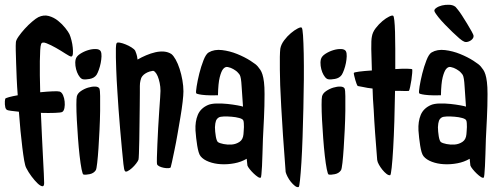

<svg xmlns="http://www.w3.org/2000/svg" viewBox="-20 -794 2103 809"><path d="M272.5 -650.4Q277.3 -639.6 281.2 -624Q285.2 -608.4 286.6 -593.3Q288.1 -578.1 287.1 -567.4Q286.1 -556.6 280.3 -555.7Q274.4 -555.7 255.9 -567.9Q237.3 -580.1 215.8 -592.3Q194.3 -604.5 175.8 -611.8Q157.2 -619.1 153.3 -608.4Q150.4 -600.6 149.4 -582Q148.4 -563.5 147.9 -536.6Q147.5 -509.8 147.9 -476.1Q148.4 -442.4 149.4 -405.3Q178.7 -408.2 201.7 -409.2Q224.6 -410.2 231.4 -408.2Q240.2 -405.3 245.6 -393.1Q251 -380.9 252.4 -366.2Q253.9 -351.6 251.5 -338.9Q249 -326.2 242.2 -322.3Q237.3 -319.3 211.4 -318.4Q185.5 -317.4 152.3 -318.4Q154.3 -268.6 156.7 -220.2Q159.2 -171.9 161.1 -131.8Q163.1 -91.8 164.6 -63Q166 -34.2 166 -22.5Q166 -7.8 157.7 -9.3Q149.4 -10.7 137.7 -22Q126 -33.2 112.8 -50.8Q99.6 -68.4 90.8 -85.9Q85.9 -94.7 82 -117.2Q78.1 -139.6 74.2 -171.4Q70.3 -203.1 66.4 -242.2Q62.5 -281.2 59.6 -323.2Q40 -325.2 25.9 -327.1Q11.7 -329.1 8.8 -331.1Q3.9 -335 2.4 -341.3Q1 -347.7 0.5 -354.5Q0 -361.3 0.5 -367.7Q1 -374 2 -377.9Q3.9 -380.9 18.1 -384.8Q32.2 -388.7 54.7 -392.6Q51.8 -429.7 50.3 -464.8Q48.8 -500 47.9 -529.8Q46.9 -559.6 46.4 -581.5Q45.9 -603.5 46.9 -615.2Q46.9 -624 58.1 -640.1Q69.3 -656.2 84.5 -672.9Q99.6 -689.5 115.7 -703.1Q131.8 -716.8 141.6 -721.7Q164.1 -732.4 185.5 -726.6Q207 -720.7 224.6 -706.5Q242.2 -692.4 254.9 -676.3Q267.6 -660.2 272.5 -650.4Z M399.4 -419.9Q401.4 -415 401.9 -389.2Q402.3 -363.3 401.9 -326.7Q401.4 -290 399.4 -248.5Q397.5 -207 395 -170.4Q392.6 -133.8 389.6 -107.9Q386.7 -82 383.8 -77.1Q375 -63.5 357.4 -60.1Q339.8 -56.6 332 -58.6Q328.1 -58.6 323.7 -81.1Q319.3 -103.5 315.4 -137.7Q311.5 -171.9 308.6 -211.9Q305.7 -252 303.7 -288.6Q301.8 -325.2 301.8 -352.5Q301.8 -379.9 303.7 -387.7Q306.6 -400.4 320.8 -410.2Q335 -419.9 351.1 -424.8Q367.2 -429.7 381.3 -429.2Q395.5 -428.7 399.4 -419.9ZM404.3 -578.1Q408.2 -570.3 407.7 -556.6Q407.2 -543 404.3 -528.3Q401.4 -513.7 396.5 -500Q391.6 -486.3 386.7 -478.5Q377 -464.8 357.9 -461.4Q338.9 -458 330.1 -460Q323.2 -460.9 316.4 -469.2Q309.6 -477.5 304.7 -489.7Q299.8 -502 297.9 -516.6Q295.9 -531.2 298.8 -543.9Q301.8 -556.6 317.4 -566.9Q333 -577.1 350.6 -582.5Q368.2 -587.9 383.8 -587.4Q399.4 -586.9 404.3 -578.1Z M752.9 -409.2Q752.9 -393.6 749.5 -364.3Q746.1 -335 740.2 -300.3Q734.4 -265.6 728 -229Q721.7 -192.4 715.3 -162.1Q709 -131.8 704.6 -111.3Q700.2 -90.8 699.2 -88.9Q697.3 -85.9 689 -85.4Q680.7 -85 670.4 -86.9Q660.2 -88.9 651.9 -92.8Q643.6 -96.7 641.6 -102.5Q640.6 -106.4 641.1 -129.9Q641.6 -153.3 643.1 -186Q644.5 -218.8 646.5 -256.3Q648.4 -293.9 650.9 -326.7Q653.3 -359.4 654.8 -382.8Q656.2 -406.2 656.2 -411.1Q656.2 -428.7 652.8 -444.8Q649.4 -460.9 644.5 -472.7Q639.6 -484.4 633.3 -490.7Q627 -497.1 622.1 -495.1Q609.4 -493.2 600.6 -488.8Q591.8 -484.4 585.9 -479.5Q579.1 -473.6 575.2 -465.8Q574.2 -463.9 571.8 -454.1Q569.3 -444.3 569.3 -431.6Q569.3 -427.7 569.3 -403.8Q569.3 -379.9 568.8 -346.7Q568.4 -313.5 567.9 -274.9Q567.4 -236.3 566.9 -203.6Q566.4 -170.9 565.4 -147.5Q564.5 -124 563.5 -121.1Q561.5 -115.2 553.7 -105Q545.9 -94.7 536.1 -85.9Q526.4 -77.1 517.6 -72.8Q508.8 -68.4 505.9 -74.2Q502.9 -77.1 500 -103Q497.1 -128.9 493.7 -166.5Q490.2 -204.1 486.3 -248.5Q482.4 -293 479.5 -334Q476.6 -375 474.6 -408.2Q472.7 -441.4 471.7 -456.1Q470.7 -476.6 469.7 -502.4Q468.8 -528.3 468.3 -551.3Q467.8 -574.2 468.3 -591.3Q468.8 -608.4 471.7 -612.3Q473.6 -616.2 484.9 -614.3Q496.1 -612.3 509.3 -606.9Q522.5 -601.6 534.2 -594.2Q545.9 -586.9 549.8 -580.1Q551.8 -574.2 554.7 -566.9Q557.6 -559.6 559.6 -543Q576.2 -552.7 595.7 -561Q615.2 -569.3 634.3 -573.7Q653.3 -578.1 670.9 -576.7Q688.5 -575.2 702.1 -566.4Q710.9 -559.6 720.2 -543Q729.5 -526.4 736.8 -503.9Q744.1 -481.4 748.5 -456.5Q752.9 -431.6 752.9 -409.2Z M1066.4 -513.7Q1072.3 -506.8 1077.1 -499.5Q1082 -492.2 1085.9 -480Q1089.8 -467.8 1092.3 -448.2Q1094.7 -428.7 1094.7 -397.5Q1094.7 -347.7 1092.3 -297.4Q1089.8 -247.1 1087.9 -209Q1086.9 -174.8 1085.9 -145.5Q1085 -116.2 1084 -94.2Q1083 -72.3 1081.5 -59.6Q1080.1 -46.9 1079.1 -45.9Q1075.2 -43 1066.9 -48.3Q1058.6 -53.7 1049.3 -62.5Q1040 -71.3 1032.2 -81.1Q1024.4 -90.8 1022.5 -96.7Q1022.5 -101.6 1019.5 -125Q996.1 -111.3 967.8 -106Q939.5 -100.6 911.6 -102.1Q883.8 -103.5 860.4 -112.3Q836.9 -121.1 825.2 -135.7Q820.3 -141.6 816.9 -153.3Q813.5 -165 811 -180.2Q808.6 -195.3 806.6 -212.4Q804.7 -229.5 803.7 -244.1Q801.8 -282.2 813.5 -310.1Q825.2 -337.9 856.4 -351.6Q870.1 -357.4 893.1 -357.9Q916 -358.4 939 -356Q961.9 -353.5 980.5 -350.1Q999 -346.7 1003.9 -344.7Q1000 -394.5 998 -431.2Q996.1 -467.8 990.2 -478.5Q985.4 -485.4 978.5 -492.2Q972.7 -497.1 962.9 -502.9Q953.1 -508.8 939.5 -511.7Q928.7 -513.7 919.9 -502.9Q912.1 -493.2 905.8 -468.3Q899.4 -443.4 898.4 -392.6Q864.3 -391.6 846.2 -393.1Q828.1 -394.5 819.3 -396.5Q808.6 -398.4 806.6 -401.4Q804.7 -405.3 808.6 -430.2Q812.5 -455.1 819.8 -484.4Q827.1 -513.7 837.4 -540Q847.7 -566.4 859.4 -573.2Q882.8 -586.9 915.5 -583Q948.2 -579.1 979.5 -566.4Q1010.7 -553.7 1035.2 -538.1Q1059.6 -522.5 1066.4 -513.7ZM1005.9 -228.5Q1005.9 -233.4 1006.8 -241.7Q1007.8 -250 1007.8 -258.8Q1007.8 -267.6 1007.3 -275.4Q1006.8 -283.2 1004.9 -287.1Q1002 -293 987.8 -296.9Q973.6 -300.8 956.1 -302.2Q938.5 -303.7 922.9 -303.2Q907.2 -302.7 901.4 -298.8Q893.6 -293.9 890.1 -285.2Q886.7 -276.4 885.7 -257.8Q885.7 -249 886.7 -239.3Q887.7 -229.5 889.2 -220.2Q890.6 -210.9 893.1 -204.1Q895.5 -197.3 898.4 -195.3Q905.3 -190.4 922.4 -187Q939.5 -183.6 957 -185.1Q974.6 -186.5 989.3 -196.3Q1003.9 -206.1 1005.9 -228.5Z M1238.3 -5.9Q1231.4 -3.9 1222.7 -10.7Q1213.9 -17.6 1205.6 -27.8Q1197.3 -38.1 1191.4 -49.8Q1185.5 -61.5 1183.6 -69.3Q1176.8 -155.3 1172.4 -223.1Q1168 -291 1165 -343.8Q1162.1 -396.5 1160.6 -435.1Q1159.2 -473.6 1159.2 -501Q1158.2 -564.5 1161.1 -588.9Q1164.1 -606.4 1177.2 -624Q1190.4 -641.6 1205.6 -654.3Q1220.7 -667 1233.9 -673.8Q1247.1 -680.7 1251 -677.7Q1254.9 -674.8 1256.8 -645Q1258.8 -615.2 1259.8 -567.4Q1260.7 -519.5 1260.3 -460Q1259.8 -400.4 1258.3 -337.9Q1256.8 -275.4 1254.9 -215.8Q1252.9 -156.2 1250 -109.9Q1247.1 -63.5 1244.1 -35.2Q1241.2 -6.8 1238.3 -5.9Z M1432.6 -419.9Q1434.6 -415 1435.1 -389.2Q1435.5 -363.3 1435.1 -326.7Q1434.6 -290 1432.6 -248.5Q1430.7 -207 1428.2 -170.4Q1425.8 -133.8 1422.9 -107.9Q1419.9 -82 1417 -77.1Q1408.2 -63.5 1390.6 -60.1Q1373 -56.6 1365.2 -58.6Q1361.3 -58.6 1356.9 -81.1Q1352.5 -103.5 1348.6 -137.7Q1344.7 -171.9 1341.8 -211.9Q1338.9 -252 1336.9 -288.6Q1335 -325.2 1335 -352.5Q1335 -379.9 1336.9 -387.7Q1339.8 -400.4 1354 -410.2Q1368.2 -419.9 1384.3 -424.8Q1400.4 -429.7 1414.6 -429.2Q1428.7 -428.7 1432.6 -419.9ZM1437.5 -578.1Q1441.4 -570.3 1440.9 -556.6Q1440.4 -543 1437.5 -528.3Q1434.6 -513.7 1429.7 -500Q1424.8 -486.3 1419.9 -478.5Q1410.2 -464.8 1391.1 -461.4Q1372.1 -458 1363.3 -460Q1356.4 -460.9 1349.6 -469.2Q1342.8 -477.5 1337.9 -489.7Q1333 -502 1331.1 -516.6Q1329.1 -531.2 1332 -543.9Q1335 -556.6 1350.6 -566.9Q1366.2 -577.1 1383.8 -582.5Q1401.4 -587.9 1417 -587.4Q1432.6 -586.9 1437.5 -578.1Z M1716.8 -502Q1717.8 -499 1716.8 -485.8Q1715.8 -472.7 1713.4 -456.5Q1710.9 -440.4 1708 -427.2Q1705.1 -414.1 1703.1 -411.1Q1693.4 -410.2 1683.6 -410.6Q1673.8 -411.1 1665 -411.1H1644.5Q1643.6 -346.7 1641.6 -283.2Q1639.6 -219.7 1636.7 -169.4Q1633.8 -119.1 1630.4 -87.9Q1627 -56.6 1624 -55.7Q1617.2 -54.7 1608.4 -61.5Q1599.6 -68.4 1591.3 -78.6Q1583 -88.9 1576.7 -100.1Q1570.3 -111.3 1569.3 -120.1Q1564.5 -179.7 1560.5 -233.9Q1556.6 -288.1 1554.7 -330.1Q1550.8 -378.9 1549.8 -420.9Q1539.1 -421.9 1528.3 -423.8Q1518.6 -425.8 1508.3 -427.7Q1498 -429.7 1487.3 -431.6Q1485.4 -433.6 1482.4 -440.9Q1479.5 -448.2 1477.1 -457Q1474.6 -465.8 1472.7 -474.1Q1470.7 -482.4 1470.7 -486.3Q1470.7 -489.3 1492.7 -492.2Q1514.6 -495.1 1546.9 -497.1Q1544.9 -548.8 1544.4 -587.4Q1543.9 -626 1546.9 -639.6Q1549.8 -658.2 1563 -675.3Q1576.2 -692.4 1591.3 -705.1Q1606.4 -717.8 1619.6 -724.1Q1632.8 -730.5 1636.7 -727.5Q1639.6 -725.6 1641.6 -707.5Q1643.6 -689.5 1644.5 -659.2Q1645.5 -628.9 1645.5 -588.4Q1645.5 -547.9 1645.5 -502.9Q1674.8 -504.9 1695.3 -504.4Q1715.8 -503.9 1716.8 -502Z M2005.9 -513.7Q2011.7 -506.8 2016.6 -499.5Q2021.5 -492.2 2025.4 -480Q2029.3 -467.8 2031.7 -448.2Q2034.2 -428.7 2034.2 -397.5Q2034.2 -347.7 2031.7 -297.4Q2029.3 -247.1 2027.3 -209Q2026.4 -174.8 2025.4 -145.5Q2024.4 -116.2 2023.4 -94.2Q2022.5 -72.3 2021 -59.6Q2019.5 -46.9 2018.6 -45.9Q2014.6 -43 2006.3 -48.3Q1998 -53.7 1988.8 -62.5Q1979.5 -71.3 1971.7 -81.1Q1963.9 -90.8 1961.9 -96.7Q1961.9 -101.6 1959 -125Q1935.5 -111.3 1907.2 -106Q1878.9 -100.6 1851.1 -102.1Q1823.2 -103.5 1799.8 -112.3Q1776.4 -121.1 1764.6 -135.7Q1759.8 -141.6 1756.3 -153.3Q1752.9 -165 1750.5 -180.2Q1748 -195.3 1746.1 -212.4Q1744.1 -229.5 1743.2 -244.1Q1741.2 -282.2 1752.9 -310.1Q1764.6 -337.9 1795.9 -351.6Q1809.6 -357.4 1832.5 -357.9Q1855.5 -358.4 1878.4 -356Q1901.4 -353.5 1919.9 -350.1Q1938.5 -346.7 1943.4 -344.7Q1939.5 -394.5 1937.5 -431.2Q1935.5 -467.8 1929.7 -478.5Q1924.8 -485.4 1918 -492.2Q1912.1 -497.1 1902.3 -502.9Q1892.6 -508.8 1878.9 -511.7Q1868.2 -513.7 1859.4 -502.9Q1851.6 -493.2 1845.2 -468.3Q1838.9 -443.4 1837.9 -392.6Q1803.7 -391.6 1785.6 -393.1Q1767.6 -394.5 1758.8 -396.5Q1748 -398.4 1746.1 -401.4Q1744.1 -405.3 1748 -430.2Q1752 -455.1 1759.3 -484.4Q1766.6 -513.7 1776.9 -540Q1787.1 -566.4 1798.8 -573.2Q1822.3 -586.9 1855 -583Q1887.7 -579.1 1918.9 -566.4Q1950.2 -553.7 1974.6 -538.1Q1999 -522.5 2005.9 -513.7ZM1945.3 -228.5Q1945.3 -233.4 1946.3 -241.7Q1947.3 -250 1947.3 -258.8Q1947.3 -267.6 1946.8 -275.4Q1946.3 -283.2 1944.3 -287.1Q1941.4 -293 1927.2 -296.9Q1913.1 -300.8 1895.5 -302.2Q1877.9 -303.7 1862.3 -303.2Q1846.7 -302.7 1840.8 -298.8Q1833 -293.9 1829.6 -285.2Q1826.2 -276.4 1825.2 -257.8Q1825.2 -249 1826.2 -239.3Q1827.1 -229.5 1828.6 -220.2Q1830.1 -210.9 1832.5 -204.1Q1835 -197.3 1837.9 -195.3Q1844.7 -190.4 1861.8 -187Q1878.9 -183.6 1896.5 -185.1Q1914.1 -186.5 1928.7 -196.3Q1943.4 -206.1 1945.3 -228.5ZM1827.1 -721.7Q1822.3 -727.5 1816.9 -735.4Q1811.5 -743.2 1810.5 -747.1Q1808.6 -753.9 1818.4 -760.7Q1828.1 -767.6 1842.3 -771Q1856.4 -774.4 1871.6 -773.9Q1886.7 -773.4 1895.5 -767.6Q1899.4 -765.6 1901.4 -762.7Q1903.3 -759.8 1910.2 -752Q1916 -745.1 1926.8 -728.5Q1937.5 -711.9 1948.2 -694.3Q1959 -676.8 1967.3 -661.6Q1975.6 -646.5 1975.6 -642.6Q1975.6 -635.7 1971.2 -630.4Q1966.8 -625 1960.4 -621.6Q1954.1 -618.2 1947.8 -617.2Q1941.4 -616.2 1936.5 -618.2Q1928.7 -621.1 1915.5 -632.3Q1902.3 -643.6 1886.7 -658.7Q1871.1 -673.8 1855 -690.4Q1838.9 -707 1827.1 -721.7Z"/></svg>

Font: Jolly Lodger
Style: Regular
Weight: 400
Designer: Stuart Sandler
Foundry: Font Diner, Inc
Version: Version 1.000